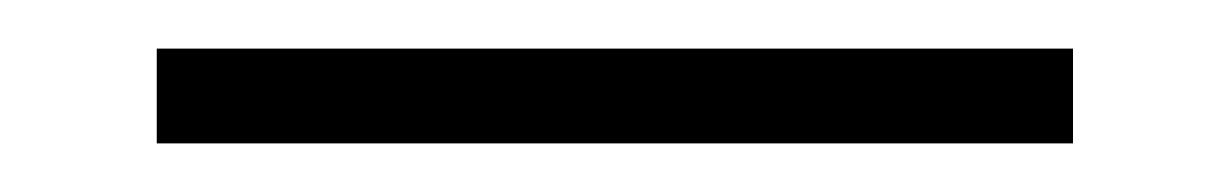

<svg xmlns="http://www.w3.org/2000/svg" viewBox="-20 -20 506 79"><path d="M44.5 39V0H421.5V39Z"/></svg>

Font: Encode Sans Condensed Condensed ExtraLight
Style: Regular
Weight: 200
Width: 3
Designer: Multiple Designers
Foundry: Impallari Type
Version: Version 3.000; ttfautohint (v1.8.3) -l 8 -r 50 -G 200 -x 14 